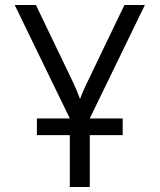

<svg xmlns="http://www.w3.org/2000/svg" viewBox="-20 -750 640 770"><path d="M128 -208H260V0H340V-208H472V-275H340L561 -730H479L331 -422C315 -390 305 -364 301 -353C297 -364 287 -390 272 -422L124 -730H39L260 -275H128Z"/></svg>

Font: JetBrains Mono Light
Style: Regular
Weight: 336
Monospace: yes
Designer: Philipp Nurullin, Konstantin Bulenkov
Foundry: JetBrains
Version: Version 2.305